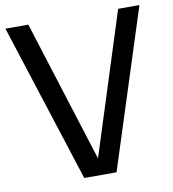

<svg xmlns="http://www.w3.org/2000/svg" viewBox="-83 -812 795 884"><g transform="rotate(-10 315.0 -370.0)"><path d="M239.5 0 1.5 -740H108.5L317.5 -78L528.5 -740H628L390.5 0Z"/></g></svg>

Font: Encode Sans SemiCondensed SemiCondensed Medium
Style: Regular
Weight: 500
Width: 4
Designer: Multiple Designers
Foundry: Impallari Type
Version: Version 3.000; ttfautohint (v1.8.3) -l 8 -r 50 -G 200 -x 14 